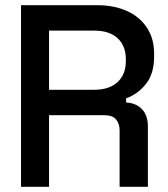

<svg xmlns="http://www.w3.org/2000/svg" viewBox="-20 -720 648 740"><path d="M61 0V-700H355Q420 -700 469.5 -677.5Q519 -655 546.5 -613Q574 -571 574 -513V-502Q574 -436 542.5 -396.5Q511 -357 466 -341V-325Q504 -323 527 -299.5Q550 -276 550 -232V0H441V-217Q441 -244 427 -260Q413 -276 382 -276H169V0ZM169 -374H343Q401 -374 433 -403.5Q465 -433 465 -484V-492Q465 -543 433.5 -572.5Q402 -602 343 -602H169Z"/></svg>

Font: Space Grotesk Frontify Medium
Style: Regular
Weight: 500
Designer: Florian Karsten
Version: Version 2.000